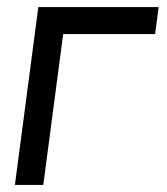

<svg xmlns="http://www.w3.org/2000/svg" viewBox="-20 -521 471 541"><path d="M427 -501 417 -425H158L102 0H22L88 -501Z"/></svg>

Font: Bellota Text
Style: Bold Italic
Weight: 700
Italic angle: -7.5°
Designer: Kemie Guaida
Foundry: Kemie Guaida
Version: Version 4.001